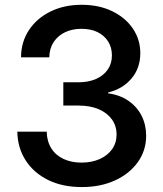

<svg xmlns="http://www.w3.org/2000/svg" viewBox="-20 -758 671 789"><path d="M316.4 10.7Q236.3 10.7 177.2 -18.6Q118.2 -47.9 85.2 -99.4Q52.2 -150.9 51.3 -216.8H171.9Q172.9 -177.2 190.7 -148.7Q208.5 -120.1 240.7 -105Q272.9 -89.8 314.9 -89.8Q357.4 -89.8 389.9 -104.5Q422.4 -119.1 440.7 -145Q459 -170.9 459 -205.1Q459 -240.7 439.9 -267.3Q420.9 -293.9 386 -309.1Q351.1 -324.2 302.7 -324.2H240.2V-419.9H302.7Q343.8 -419.9 374.8 -433.6Q405.8 -447.3 422.9 -472.2Q439.9 -497.1 439.9 -530.3Q439.9 -563 424.3 -587.6Q408.7 -612.3 380.9 -626Q353 -639.6 314.9 -639.6Q276.9 -639.6 247.3 -625.5Q217.8 -611.3 200.4 -585Q183.1 -558.6 182.6 -522.5H66.4Q66.9 -585.9 99.1 -634.5Q131.3 -683.1 187.5 -710.7Q243.7 -738.3 315.9 -738.3Q386.7 -738.3 441.2 -711.9Q495.6 -685.5 526.1 -640.4Q556.6 -595.2 556.6 -539.6Q556.6 -478.5 520.5 -435.5Q484.4 -392.6 424.3 -377.9V-374.5Q473.6 -367.7 508.5 -343.3Q543.5 -318.8 562 -282Q580.6 -245.1 580.6 -200.2Q580.6 -139.6 546.4 -91.8Q512.2 -43.9 452.6 -16.6Q393.1 10.7 316.4 10.7Z"/></svg>

Font: Inter Cardless Tabular Medium
Style: Regular
Weight: 500
Designer: Rasmus Andersson
Foundry: rsms
Version: Version 4.000;git-4fc901f